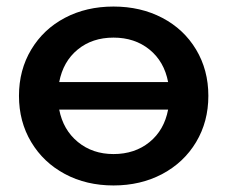

<svg xmlns="http://www.w3.org/2000/svg" viewBox="-20 -560 695 587"><path d="M617 -267Q617 -188 579.5 -125.5Q542 -63 476 -28Q410 7 327 7Q244 7 178.5 -28Q113 -63 75.5 -125.5Q38 -188 38 -267Q38 -346 75.5 -408.5Q113 -471 178.5 -505.5Q244 -540 327 -540Q410 -540 476 -505.5Q542 -471 579.5 -408.5Q617 -346 617 -267ZM161 -309H494Q482 -372 437 -408.5Q392 -445 327 -445Q262 -445 217.5 -408.5Q173 -372 161 -309ZM494 -225H161Q173 -163 218 -126Q263 -89 327 -89Q392 -89 437 -125.5Q482 -162 494 -225Z"/></svg>

Font: Montserrat Alternates SemiBold
Style: Regular
Weight: 600
Designer: Julieta Ulanovsky
Foundry: Julieta Ulanovsky
Version: Version 7.200